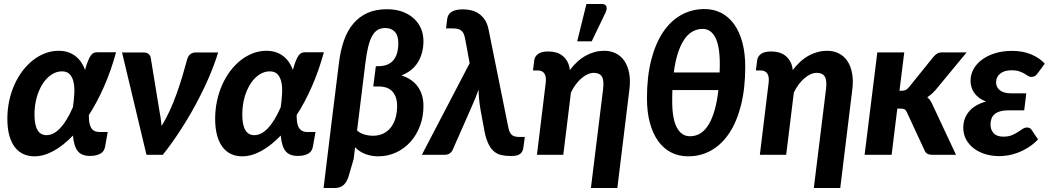

<svg xmlns="http://www.w3.org/2000/svg" viewBox="-20 -779 5284 966"><path d="M508.5 -40Q507 -32.5 503 -24.2Q499 -16 490.5 -9.5Q482 -3 468 1.2Q454 5.5 432.5 5.5Q391.5 5.5 371.8 -18Q352 -41.5 347 -97Q298.5 -46.5 249.2 -19.5Q200 7.5 152.5 7.5Q122.5 7.5 97.8 -3.8Q73 -15 55 -38.2Q37 -61.5 27 -97Q17 -132.5 17 -181Q17 -227.5 26.2 -271Q35.5 -314.5 52.5 -352.5Q69.5 -390.5 93.2 -422Q117 -453.5 145.8 -476Q174.5 -498.5 207.2 -511Q240 -523.5 275 -523.5Q301.5 -523.5 322.8 -516.2Q344 -509 360.2 -496.2Q376.5 -483.5 388.5 -466Q400.5 -448.5 408 -427.5Q416 -456 423 -473.2Q430 -490.5 437 -500Q444 -509.5 451.8 -512.8Q459.5 -516 469.5 -516H564Q538.5 -423 503.5 -343.5Q468.5 -264 427 -200Q427 -181.5 429 -165.8Q431 -150 437 -138.8Q443 -127.5 453.5 -121.2Q464 -115 480.5 -115H522ZM214 -99Q250 -99 283.5 -135Q317 -171 347 -240Q352 -275 353.8 -307.8Q355.5 -340.5 350.2 -365.2Q345 -390 331.2 -405Q317.5 -420 291.5 -420Q264 -420 239 -403.5Q214 -387 195 -357.8Q176 -328.5 164.8 -288.8Q153.5 -249 153.5 -202.5Q153.5 -99 214 -99Z M1077.5 -515Q1058 -451 1027.8 -382.2Q997.5 -313.5 960.8 -246.2Q924 -179 882.5 -115.8Q841 -52.5 799 0H717L594 -515H703.5Q718 -515 726.8 -508Q735.5 -501 738 -490.5L781 -228Q789.5 -185 793 -145Q815.5 -181.5 834.5 -223.2Q853.5 -265 869 -308.5Q884.5 -352 897.5 -395.2Q910.5 -438.5 921 -478Q926.5 -498.5 938.2 -506.8Q950 -515 963 -515Z M1554 -40Q1552.5 -32.5 1548.5 -24.2Q1544.5 -16 1536 -9.5Q1527.5 -3 1513.5 1.2Q1499.5 5.5 1478 5.5Q1437 5.5 1417.2 -18Q1397.5 -41.5 1392.5 -97Q1344 -46.5 1294.8 -19.5Q1245.5 7.5 1198 7.5Q1168 7.5 1143.2 -3.8Q1118.5 -15 1100.5 -38.2Q1082.5 -61.5 1072.5 -97Q1062.5 -132.5 1062.5 -181Q1062.5 -227.5 1071.8 -271Q1081 -314.5 1098 -352.5Q1115 -390.5 1138.8 -422Q1162.5 -453.5 1191.2 -476Q1220 -498.5 1252.8 -511Q1285.5 -523.5 1320.5 -523.5Q1347 -523.5 1368.2 -516.2Q1389.5 -509 1405.8 -496.2Q1422 -483.5 1434 -466Q1446 -448.5 1453.5 -427.5Q1461.5 -456 1468.5 -473.2Q1475.5 -490.5 1482.5 -500Q1489.5 -509.5 1497.2 -512.8Q1505 -516 1515 -516H1609.5Q1584 -423 1549 -343.5Q1514 -264 1472.5 -200Q1472.5 -181.5 1474.5 -165.8Q1476.5 -150 1482.5 -138.8Q1488.5 -127.5 1499 -121.2Q1509.5 -115 1526 -115H1567.5ZM1259.5 -99Q1295.5 -99 1329 -135Q1362.5 -171 1392.5 -240Q1397.5 -275 1399.2 -307.8Q1401 -340.5 1395.8 -365.2Q1390.5 -390 1376.8 -405Q1363 -420 1337 -420Q1309.5 -420 1284.5 -403.5Q1259.5 -387 1240.5 -357.8Q1221.5 -328.5 1210.2 -288.8Q1199 -249 1199 -202.5Q1199 -99 1259.5 -99Z M1685.5 -463.5Q1693 -525.5 1710.5 -575.2Q1728 -625 1757.5 -660Q1787 -695 1828.8 -713.8Q1870.5 -732.5 1927 -732.5Q1971 -732.5 2005.2 -719.8Q2039.5 -707 2063 -685.2Q2086.5 -663.5 2098.5 -634.5Q2110.5 -605.5 2110.5 -572.5Q2110.5 -512 2083 -466.5Q2055.5 -421 1999.5 -399.5Q2054 -382.5 2082.2 -342.8Q2110.5 -303 2110.5 -245.5Q2110.5 -193 2093.5 -146.8Q2076.5 -100.5 2046 -66.2Q2015.5 -32 1973.5 -12.2Q1931.5 7.5 1881.5 7.5Q1850 7.5 1819.5 -3.5Q1789 -14.5 1766.5 -38L1759.5 20.5L1733 111Q1724.5 137.5 1708.2 152.2Q1692 167 1662 167H1608L1648.5 -166ZM1776.5 -122.5Q1791 -109 1812.8 -102.5Q1834.5 -96 1856.5 -96Q1887 -96 1910 -107.8Q1933 -119.5 1948 -139.8Q1963 -160 1970.5 -187.2Q1978 -214.5 1978 -245Q1978 -274 1970 -293.2Q1962 -312.5 1949 -323.8Q1936 -335 1919.8 -339.5Q1903.5 -344 1887 -344H1858L1871 -446H1883.5Q1933.5 -446 1958.8 -475.5Q1984 -505 1984 -562.5Q1984 -601 1966 -619.5Q1948 -638 1918.5 -638Q1896.5 -638 1880.2 -628.5Q1864 -619 1852.2 -597.8Q1840.5 -576.5 1832.2 -542.5Q1824 -508.5 1818 -459.5L1781.5 -163Z M2343 -461 2320 -585Q2317 -599.5 2312.8 -609.2Q2308.5 -619 2301.2 -625Q2294 -631 2283.2 -633.5Q2272.5 -636 2256.5 -636H2224L2230 -683.5Q2231 -693.5 2235.8 -702.2Q2240.5 -711 2249.8 -717.8Q2259 -724.5 2273.5 -728.2Q2288 -732 2309 -732Q2328 -732 2348 -727.8Q2368 -723.5 2385.8 -712.5Q2403.5 -701.5 2417.2 -682.5Q2431 -663.5 2437.5 -633.5L2537.5 -138Q2542 -113.5 2553.5 -101.8Q2565 -90 2592.5 -90H2620.5L2613.5 -38Q2612 -24.5 2606.8 -15.8Q2601.5 -7 2593.2 -2.2Q2585 2.5 2574.2 4.2Q2563.5 6 2550.5 6Q2523 6 2501 0.8Q2479 -4.5 2462.2 -20Q2445.5 -35.5 2433.5 -63.8Q2421.5 -92 2414 -138L2397.5 -227.5Q2392 -261.5 2390 -285.5Q2388 -309.5 2388 -328.5Q2381 -308.5 2372.2 -286.8Q2363.5 -265 2352 -239.5L2257 -24Q2252.5 -14 2242.5 -7Q2232.5 0 2214.5 0H2102.5Z M2661.5 0ZM3086 167H2953L3014 -327.5Q3020 -374 3008.5 -393.2Q2997 -412.5 2968 -412.5Q2953 -412.5 2937.5 -405.8Q2922 -399 2906.8 -386.2Q2891.5 -373.5 2877.5 -355Q2863.5 -336.5 2852.5 -313.5L2814 0H2681.5L2725.5 -361Q2729.5 -393.5 2719 -409Q2708.5 -424.5 2686 -424.5H2661.5L2668 -476Q2670 -494 2686.5 -507Q2703 -520 2739.5 -520Q2760.5 -520 2779 -514.5Q2797.5 -509 2811.8 -497.2Q2826 -485.5 2835.2 -468Q2844.5 -450.5 2847 -426.5Q2884.5 -476 2928.8 -499.8Q2973 -523.5 3020 -523.5Q3052 -523.5 3078.2 -510.5Q3104.5 -497.5 3121.5 -472.5Q3138.5 -447.5 3145.5 -411Q3152.5 -374.5 3146.5 -327.5ZM2884 -571 2930.5 -759H3008Q3025.5 -759 3030.5 -747.2Q3035.5 -735.5 3027 -716.5L2957 -571Z M3524.5 -733.5Q3571 -733.5 3608.8 -714Q3646.5 -694.5 3673.2 -657.5Q3700 -620.5 3714.8 -566.2Q3729.5 -512 3729.5 -443Q3729.5 -334 3708.2 -250Q3687 -166 3648.8 -108.8Q3610.5 -51.5 3558 -22Q3505.5 7.5 3442.5 7.5Q3395 7.5 3356.8 -12Q3318.5 -31.5 3291.5 -69Q3264.5 -106.5 3249.8 -160.8Q3235 -215 3235 -285Q3235 -393.5 3256.5 -477.2Q3278 -561 3316.5 -618Q3355 -675 3408.2 -704.2Q3461.5 -733.5 3524.5 -733.5ZM3451.5 -93.5Q3510 -93.5 3545.8 -153Q3581.5 -212.5 3594.5 -326H3363Q3362.5 -312.5 3362.2 -298.8Q3362 -285 3362 -270.5Q3362 -180.5 3385.5 -137Q3409 -93.5 3451.5 -93.5ZM3516 -633.5Q3457 -633.5 3420.5 -577.2Q3384 -521 3370 -414.5H3600.5Q3601 -424.5 3601.2 -435.2Q3601.5 -446 3601.5 -457Q3601.5 -547 3579 -590.2Q3556.5 -633.5 3516 -633.5Z M4207.5 167H4074.5L4135.5 -327.5Q4141.5 -374 4130 -393.2Q4118.5 -412.5 4089.5 -412.5Q4074.5 -412.5 4059 -405.8Q4043.5 -399 4028.2 -386.2Q4013 -373.5 3999 -355Q3985 -336.5 3974 -313.5L3935.5 0H3803L3847 -361Q3851 -393.5 3840.5 -409Q3830 -424.5 3807.5 -424.5H3783L3789.5 -476Q3791.5 -494 3808 -507Q3824.5 -520 3861 -520Q3882 -520 3900.5 -514.5Q3919 -509 3933.2 -497.2Q3947.5 -485.5 3956.8 -468Q3966 -450.5 3968.5 -426.5Q4006 -476 4050.2 -499.8Q4094.5 -523.5 4141.5 -523.5Q4173.5 -523.5 4199.8 -510.5Q4226 -497.5 4243 -472.5Q4260 -447.5 4267 -411Q4274 -374.5 4268 -327.5Z M4330 0ZM4529.5 -515.5 4505.5 -322.5H4517.5Q4529 -322.5 4536.8 -326.2Q4544.5 -330 4553 -340L4675.5 -492Q4685 -503.5 4695.2 -509.5Q4705.5 -515.5 4721 -515.5H4843.5L4688 -327.5Q4668 -304 4645.5 -290Q4654.5 -282 4661.2 -271.8Q4668 -261.5 4673.5 -248.5L4790 0H4671Q4656 0 4646 -5.2Q4636 -10.5 4631 -24L4543 -213.5Q4537.5 -225.5 4531.2 -229Q4525 -232.5 4511 -232.5H4494.5L4466 0H4330L4394 -515.5Z M5201 -410.5Q5192 -398.5 5184.8 -395.2Q5177.5 -392 5168 -392Q5160 -392 5152.2 -397.2Q5144.5 -402.5 5133.8 -408.8Q5123 -415 5107.8 -420.2Q5092.5 -425.5 5070 -425.5Q5032.5 -425.5 5012 -408.5Q4991.5 -391.5 4991.5 -364Q4991.5 -340.5 5010.5 -325Q5029.5 -309.5 5067 -309.5H5143.5L5133 -224H5056Q5030.5 -224 5012.8 -219Q4995 -214 4984.2 -204.8Q4973.5 -195.5 4968.5 -182.2Q4963.5 -169 4963.5 -152Q4963.5 -126.5 4979.2 -109Q4995 -91.5 5028 -91.5Q5053.5 -91.5 5070.8 -98.8Q5088 -106 5101 -114.5Q5114 -123 5124.8 -130.2Q5135.5 -137.5 5147.5 -137.5Q5162.5 -137.5 5170 -126L5202.5 -77.5Q5178.5 -52.5 5152.2 -36.2Q5126 -20 5100.2 -10.5Q5074.5 -1 5050.8 2.8Q5027 6.5 5007.5 6.5Q4971 6.5 4938.2 -3.2Q4905.5 -13 4880.8 -31.5Q4856 -50 4841.2 -76.5Q4826.5 -103 4826.5 -136.5Q4826.5 -183 4855 -217.5Q4883.5 -252 4941 -268.5Q4919 -276.5 4904 -288.5Q4889 -300.5 4880 -314.2Q4871 -328 4867 -343.2Q4863 -358.5 4863 -373.5Q4863 -402.5 4877.2 -429.5Q4891.5 -456.5 4918.5 -477.2Q4945.5 -498 4984.2 -510.5Q5023 -523 5072 -523Q5127 -523 5169.2 -505Q5211.5 -487 5236.5 -458.5Z"/></svg>

Font: Lato Heavy
Style: Italic
Weight: 800
Italic angle: -7°
Designer: Lukasz Dziedzic
Foundry: tyPoland Lukasz Dziedzic
Version: Version 2.007; 2014-02-27